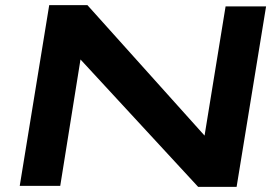

<svg xmlns="http://www.w3.org/2000/svg" viewBox="-20 -725 1092 749"><path d="M57 0 172 -705H321L778 -196L860 -700H1018L903 4H753L294 -493L215 0Z"/></svg>

Font: Georama ExtraExtended SemiBold
Style: Italic
Weight: 600
Width: 8
Italic angle: -9°
Designer: Jean-Baptiste Levee
Foundry: Production Type
Version: Version 1.000